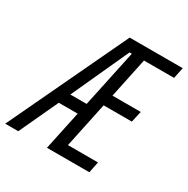

<svg xmlns="http://www.w3.org/2000/svg" viewBox="-229 -858 981 1002"><g transform="rotate(30 262.0 -357.0)"><path d="M-67.4 0 270.5 -713.9H590.3L576.2 -647.5H395L344.2 -406.7H514.6L499.5 -339.8H329.6L272 -66.9H453.1L439.5 0H184.1L233.9 -234.4H120.1L11.2 0ZM150.9 -301.8H249L322.3 -646.5H308.6Z"/></g></svg>

Font: Open Sans Condensed
Style: Italic
Weight: 400
Width: 3
Italic angle: -12°
Designer: Monotype Design Team
Foundry: Monotype Imaging Inc.
Version: Version 3.000